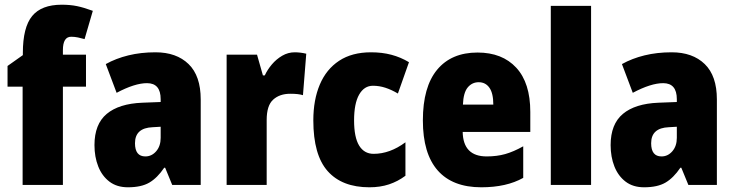

<svg xmlns="http://www.w3.org/2000/svg" viewBox="-20 -785 3117 815"><path d="M345 -417H247V0H76V-417H12V-505L77 -551V-560Q77 -669 116.5 -717Q156 -765 242 -765Q278 -765 307 -759Q336 -753 374 -739L339 -619Q325 -623 311 -626Q297 -629 282 -629Q247 -629 247 -572V-553H345Z M640 -563Q729 -563 780.5 -513Q832 -463 832 -363V0H711L681 -73H677Q648 -30 614 -10Q580 10 523 10Q476 10 444.5 -14Q413 -38 397 -78.5Q381 -119 381 -169Q381 -258 433 -301.5Q485 -345 584 -349L662 -352V-364Q662 -432 604 -432Q552 -432 475 -391L429 -513Q472 -537 525 -550Q578 -563 640 -563ZM628 -245Q553 -242 553 -177Q553 -121 597 -121Q624 -121 643 -143Q662 -165 662 -200V-247Z M1231 -563Q1255 -563 1280 -557L1266 -381Q1256 -384 1243.5 -385.5Q1231 -387 1212 -387Q1167 -387 1139.5 -362Q1112 -337 1112 -276V0H942V-553H1071L1096 -465H1104Q1115 -489 1134 -511.5Q1153 -534 1178 -548.5Q1203 -563 1231 -563Z M1548 10Q1432 10 1371 -58.5Q1310 -127 1310 -274Q1310 -361 1337.5 -426Q1365 -491 1419.5 -527Q1474 -563 1555 -563Q1602 -563 1641.5 -552.5Q1681 -542 1716 -521L1669 -388Q1642 -404 1616 -412.5Q1590 -421 1563 -421Q1526 -421 1504.5 -383.5Q1483 -346 1483 -274Q1483 -202 1504.5 -167Q1526 -132 1566 -132Q1635 -132 1701 -181V-39Q1669 -15 1631.5 -2.5Q1594 10 1548 10Z M2007 -562Q2112 -562 2171.5 -497.5Q2231 -433 2231 -310V-225H1944Q1946 -121 2046 -121Q2089 -121 2124.5 -131Q2160 -141 2201 -164V-30Q2130 10 2023 10Q1901 10 1838 -61.5Q1775 -133 1775 -274Q1775 -416 1835.5 -489Q1896 -562 2007 -562ZM2012 -436Q1984 -436 1965.5 -414Q1947 -392 1945 -341H2074Q2074 -389 2057.5 -412.5Q2041 -436 2012 -436Z M2489 0H2318V-760H2489Z M2831 -563Q2920 -563 2971.5 -513Q3023 -463 3023 -363V0H2902L2872 -73H2868Q2839 -30 2805 -10Q2771 10 2714 10Q2667 10 2635.5 -14Q2604 -38 2588 -78.5Q2572 -119 2572 -169Q2572 -258 2624 -301.5Q2676 -345 2775 -349L2853 -352V-364Q2853 -432 2795 -432Q2743 -432 2666 -391L2620 -513Q2663 -537 2716 -550Q2769 -563 2831 -563ZM2819 -245Q2744 -242 2744 -177Q2744 -121 2788 -121Q2815 -121 2834 -143Q2853 -165 2853 -200V-247Z"/></svg>

Font: Noto Sans Myanmar Condensed Black
Style: Regular
Weight: 900
Width: 3
Designer: Monotype Design Team
Foundry: Monotype Imaging Inc.
Version: Version 2.107; ttfautohint (v1.8.4.7-5d5b)